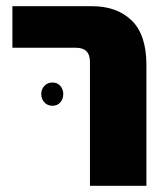

<svg xmlns="http://www.w3.org/2000/svg" viewBox="-20 -599 537 619"><path d="M270 0V-400Q270 -445 225 -445H20V-579H277Q357 -579 404.5 -533Q452 -487 452 -390V0ZM184 -296Q184 -280 174.5 -269Q165 -258 149 -258Q133 -258 123 -269Q113 -280 113 -296Q113 -311 123 -322Q133 -333 149 -333Q165 -333 174.5 -322Q184 -311 184 -296Z"/></svg>

Font: Assistant ExtraBold
Style: Regular
Weight: 800
Designer: Hebrew By Ben Nathan, Latin by Paul Hunt
Version: Version 2.001;PS 002.001;hotconv 1.0.88;makeotf.lib2.5.64775